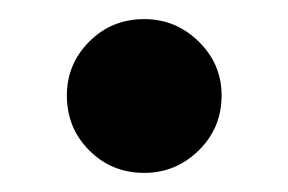

<svg xmlns="http://www.w3.org/2000/svg" viewBox="-20 -514 302 201"><path d="M131 -333Q97 -333 73.5 -356.5Q50 -380 50 -414Q50 -447 73.5 -470.5Q97 -494 131 -494Q164 -494 188 -470.5Q212 -447 212 -414Q212 -380 188 -356.5Q164 -333 131 -333Z"/></svg>

Font: Zen Kaku Gothic New Black
Style: Regular
Weight: 900
Designer: Yoshimichi Ohira
Foundry: Positype
Version: Version 1.001